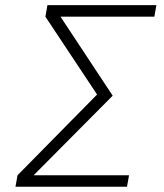

<svg xmlns="http://www.w3.org/2000/svg" viewBox="-20 -713 626 733"><path d="M39.1 0 46.9 -43.9 350.6 -352.1 153.3 -649.4 161.1 -693.4H577.1L569.3 -649.4H210.9L410.2 -347.7L108.4 -43.9H472.7L464.8 0Z"/></svg>

Font: CaskaydiaCove NF ExtraLight
Style: Italic
Weight: 200
Italic angle: -10°
Designer: Aaron Bell
Foundry: Saja Typeworks
Version: Version 2111.001; VTT 6.35;Nerd Fonts 3.2.1